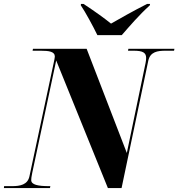

<svg xmlns="http://www.w3.org/2000/svg" viewBox="-58 -964 914 984"><path d="M441 -784H566C608 -832 654 -886 710 -937L711 -944H696C623 -907 551 -866 511 -843C480 -868 434 -902 370 -944H357L356 -937C378 -905 421 -826 441 -784ZM-38 0H198L200 -10H194C137 -10 102 -17 102 -41C102 -49 103 -57 107 -77L230 -654L495 0H565L702 -653C712 -699 750 -704 790 -704H834L836 -714H600L598 -704H628C674 -704 691 -694 691 -667C691 -660 690 -651 688 -641L592 -180L386 -714H111L109 -704H151C193 -704 223 -700 223 -674C223 -667 220 -656 216 -636L93 -61C84 -17 45 -10 4 -10H-37Z"/></svg>

Font: Noto Serif Display SemiCondensed Black
Style: Italic
Weight: 900
Width: 4
Italic angle: -12°
Designer: Monotype Design Team
Foundry: Monotype Imaging Inc.
Version: Version 2.009